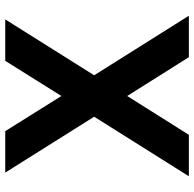

<svg xmlns="http://www.w3.org/2000/svg" viewBox="-24 -716 740 732"><g transform="rotate(-90 346.0 -350.0)"><path d="M198 0H40L267 -361L54 -700H212L346 -486L480 -700H638L425 -361L652 0H494L346 -235Z"/></g></svg>

Font: ReCut ExtraBold
Style: Regular
Weight: 800
Designer: Giant Group (for alternate capitals set)
Version: Version 2.002;FEAKit 1.0